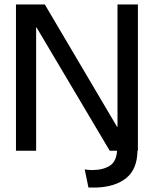

<svg xmlns="http://www.w3.org/2000/svg" viewBox="-20 -680 694 866"><path d="M52 0V-660H182L508 -108H510V-660H602V0H600Q599 83 549.5 123Q500 163 414 166Q404 166 395.5 166Q387 166 379 166L362 84Q376 87 396 87Q444 87 474.5 68Q505 49 508 0H475L145 -556H143V0Z"/></svg>

Font: Bricolage Grotesque 48pt
Style: Regular
Weight: 400
Designer: Mathieu Triay
Foundry: Atelier Triay
Version: Version 1.000; ttfautohint (v1.8.4.7-5d5b);gftools[0.9.32]